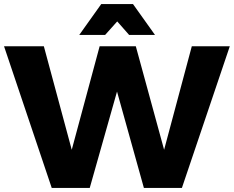

<svg xmlns="http://www.w3.org/2000/svg" viewBox="-22 -930 1157 950"><path d="M927 -701H1115L878 0H690L557 -477L422 0H234L-2 -701H195L333 -189L471 -701H650L790 -189ZM745 -757H617L558 -824L498 -757H370L479 -910H636Z"/></svg>

Font: Montserrat V1
Style: Bold
Weight: 700
Designer: Julieta Ulanovsky
Foundry: Julieta Ulanovsky
Version: Version 6.001